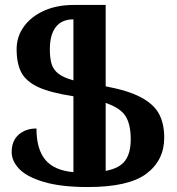

<svg xmlns="http://www.w3.org/2000/svg" viewBox="-20 -744 715 774"><path d="M642 -189Q642 -98 570.5 -44Q499 10 334 10Q226 10 157 -10.5Q88 -31 57.5 -63Q27 -95 27 -131Q27 -176 55 -201Q83 -226 127 -226Q127 -143 162.5 -100Q198 -57 276 -50V-356Q184 -370 135 -392.5Q86 -415 66.5 -451Q47 -487 47 -546Q47 -596 76 -636.5Q105 -677 157 -700.5Q209 -724 276 -724H406V-396Q497 -379 548.5 -351.5Q600 -324 621 -285Q642 -246 642 -189ZM276 -420V-666Q229 -666 205 -635Q181 -604 181 -546Q181 -509 188 -486Q195 -463 215.5 -447Q236 -431 276 -420ZM507 -182Q507 -243 486 -276Q465 -309 406 -329V-55Q463 -66 485 -97Q507 -128 507 -182Z"/></svg>

Font: Noto Serif Armenian SmBd Narrow
Style: Regular
Weight: 600
Width: 4
Designer: Monotype Design team
Foundry: Monotype Imaging Inc.
Version: Version 1.000